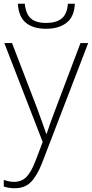

<svg xmlns="http://www.w3.org/2000/svg" viewBox="-23 -759 489 1021"><path d="M375 -739Q372 -670 331 -638Q290 -606 222 -606Q153 -606 114.5 -638Q76 -670 72 -739H109Q114 -685 141 -661Q168 -637 222 -637Q276 -637 305 -660.5Q334 -684 338 -739ZM0 -530H41L174 -184Q191 -138 203 -104Q215 -70 223 -47H225Q232 -69 244 -103Q256 -137 273 -181L405 -530H446L201 107Q175 174 142.5 208Q110 242 55 242Q25 242 -3 233V198Q11 202 23.5 205Q36 208 52 208Q92 208 117.5 182Q143 156 166 96L204 -4Z"/></svg>

Font: Noto Sans ExtraLight
Style: Regular
Weight: 200
Designer: Monotype Design Team
Foundry: Monotype Imaging Inc.
Version: Version 2.007